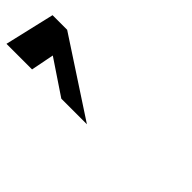

<svg xmlns="http://www.w3.org/2000/svg" viewBox="-378 -1150 854 854"><g transform="rotate(45 49.5 -722.5)"><path d="M-51.9 -605H109.1L-250.1 -840H-342.1L-396.9 -605H-235.9L-214.5 -714Z"/></g></svg>

Font: Hussar
Style: BdOpOblSeven
Weight: 700
Foundry: Cannot Into Space Fonts
Version: Version 2.00